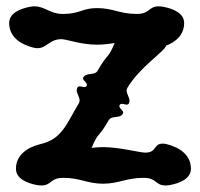

<svg xmlns="http://www.w3.org/2000/svg" viewBox="-20 -575 618 593"><path d="M104.7 -129.9C104.3 -129.8 103.9 -129.7 103.5 -129.6C64.4 -119.6 29.3 -96.6 29.3 -53.7C29.3 -23.4 62.8 -9.4 93.5 -3.6C98.6 -2.7 103.3 -2.2 107.6 -2.2C139.3 -2.2 134.7 -24.8 172.5 -25.6C173.9 -25.7 175.2 -25.7 176.6 -25.7C227.6 -25.7 249.8 -7.6 298.5 -7.6C345.3 -7.6 371.2 -25.7 422.4 -25.7C423.7 -25.7 425.1 -25.7 426.5 -25.6C464.3 -24.8 459.7 -2.2 491.4 -2.2C495.7 -2.2 500.4 -2.7 505.5 -3.6C536.2 -9.4 569.7 -23.4 569.7 -53.7C569.7 -96.6 534.6 -119.6 495.5 -129.6C490.6 -130.9 486.2 -131.4 482.2 -131.4C453.3 -131.4 465.4 -103.6 428.5 -103.6C411.7 -103.6 348.5 -120.6 298.5 -120.6C286.9 -120.6 274.9 -119.7 263 -118.3C284.4 -170 284.6 -148.3 315.4 -203.3C324.9 -219.7 350.1 -207.5 359.6 -223.9C365.1 -233.4 344.1 -241 349.6 -250.5C355.6 -260.9 372.1 -245.6 377.6 -255.1C379.3 -258 380 -260.9 380 -263.7C380 -274.2 371.1 -284.6 371.1 -295.1C371.1 -298 371.7 -300.8 373.4 -303.7C412.3 -369 491.2 -418.2 492.7 -433.8C523.9 -445.8 548.7 -467.8 548.7 -503.9C548.7 -534.2 515.2 -548.2 484.5 -554C479.4 -555 474.7 -555.4 470.4 -555.4C438.7 -555.4 443.3 -532.9 405.5 -532C404.1 -532 402.8 -532 401.4 -532C350.5 -532 328.3 -550 279.9 -550C233 -550 227.2 -532 176.2 -532C176 -532 175.8 -532 175.6 -532C174.3 -532 172.9 -532 171.5 -532C133.7 -532.9 118.3 -555.4 86.6 -555.4C82.3 -555.4 77.6 -555 72.5 -554C41.8 -548.2 8.3 -534.2 8.3 -503.9C8.3 -461 43.4 -438 82.5 -428C87.4 -426.8 91.8 -426.2 95.8 -426.2C124.7 -426.2 132.6 -454 169.5 -454C186.3 -454 229.5 -437 279.5 -437C297.4 -437 316.4 -439.2 334.1 -442C312.6 -390.2 312.5 -411.8 281.6 -356.7C272.1 -340.3 246.9 -352.5 237.4 -336.1C231.9 -326.6 253.4 -319.9 247.4 -309.5C241.9 -300 224.9 -314.4 219.4 -304.9C217.7 -302 217 -299.1 217 -296.3C217 -285.8 225.9 -275.4 225.9 -264.9C225.9 -262 225.3 -259.2 223.6 -256.3C184.7 -191 171 -145 104.7 -129.9Z"/></svg>

Font: Chromatic Etruscan
Style: Regular
Weight: 400
Version: Version 000.910